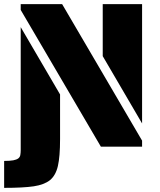

<svg xmlns="http://www.w3.org/2000/svg" viewBox="-35 -708 771 927"><path d="M65 -660V-688H265L651 -29V0H452ZM461 -437V-688H651V-112ZM-15 69Q12 69 29 66Q45 63 53 57Q61 51 63 41Q65 29 65 18V-577L255 -252V-37Q255 48 244.5 93.5Q234 139 206 162Q178 184 128 191.5Q78 199 -15 199Z"/></svg>

Font: Saira Stencil
Style: Regular
Weight: 400
Designer: Hector Gatti with collaboration of the Omnibus-Type team
Foundry: Omnibus-Type
Version: Version 1.003